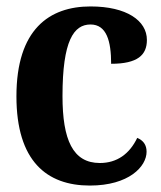

<svg xmlns="http://www.w3.org/2000/svg" viewBox="-20 -566 500 596"><path d="M259 10C380 10 435 -49 435 -95C435 -116 425 -130 406 -138C382 -88 343 -60 290 -60C206 -60 174 -132 174 -268C174 -440 209 -490 261 -490C311 -490 325 -438 325 -368C407 -368 436 -395 436 -442C436 -502 373 -546 261 -546C133 -546 31 -475 31 -267C31 -66 125 10 259 10Z"/></svg>

Font: Noto Serif Condensed
Style: Bold
Weight: 700
Width: 3
Designer: Monotype Design Team
Foundry: Monotype Imaging Inc.
Version: Version 2.015